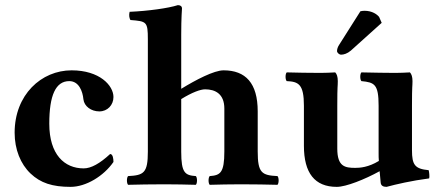

<svg xmlns="http://www.w3.org/2000/svg" viewBox="-20 -718 1713 748"><path d="M422 -87C422 -99 420 -118 409 -118C369 -81 335 -62 306 -62C231 -62 172 -116 172 -236C172 -347 197 -402 250 -402C287 -402 302 -363 305 -331C308 -304 335 -284 367 -284C399 -284 422 -309 422 -340C422 -385 368 -444 259 -444C141 -444 37 -349 37 -201C37 -136 60 -79 99 -42C138 -5 184 10 255 10C315 10 384 -32 422 -87Z M984 -128V-284C984 -394 937 -444 851 -444C814 -444 743 -407 686 -372V-583C686 -648 689 -685 689 -685C689 -694 682 -698 673 -698C636 -686 556 -675 485 -672C482 -660 483 -649 488 -640C551 -635 556 -634 556 -565V-127C556 -44 540 -35 479 -32C473 -26 473 -4 479 2C521 1 566 0 621 0C669 0 700 1 743 2C749 -4 749 -26 743 -32C701 -35 686 -44 686 -127V-332C728 -358 761 -370 779 -370C819 -370 854 -352 854 -295V-128C854 -44 838 -35 797 -32C791 -26 791 -4 797 2C839 1 871 0 919 0C974 0 1018 1 1061 2C1067 -4 1067 -26 1061 -32C1000 -35 984 -44 984 -128Z M1585 -133V-306C1585 -390 1587 -378 1587 -402C1587 -419 1583 -430 1577 -436C1559 -435 1539 -434 1520 -434C1492 -434 1427 -435 1388 -436C1382 -430 1382 -408 1388 -402C1439 -397 1455 -390 1455 -306V-121C1455 -111 1455 -101 1456 -91C1415 -66 1382 -64 1364 -64C1324 -64 1294 -69 1294 -139V-306C1294 -390 1296 -378 1296 -402C1296 -419 1292 -430 1286 -436C1268 -435 1247 -434 1229 -434C1178 -434 1140 -435 1097 -436C1091 -430 1091 -408 1097 -402C1143 -400 1164 -390 1164 -306V-150C1164 -44 1206 10 1292 10C1328 10 1401 -19 1459 -51C1461 -26 1463 -7 1463 -7C1464 5 1472 10 1486 10C1523 0 1583 -14 1652 -23C1654 -29 1652 -49 1650 -55C1596 -60 1585 -76 1585 -133ZM1384 -674 1301 -543C1295 -534 1293 -525 1293 -519C1293 -513 1301 -505 1309 -505C1319 -505 1333 -509 1347 -521L1467 -629L1457 -652C1449 -662 1430 -676 1400 -676C1395 -676 1387 -675 1384 -674Z"/></svg>

Font: Libertinus Serif
Style: Bold
Weight: 700
Designer: Philipp H. Poll, Khaled Hosny
Foundry: Caleb Maclennan
Version: Version 7.050;RELEASE